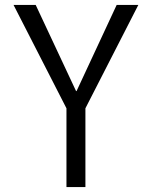

<svg xmlns="http://www.w3.org/2000/svg" viewBox="-20 -540 617 780"><path d="M125 -520 289 -170H291L454 -520H542L327 -100V220H250V-100L35 -520Z"/></svg>

Font: Mplus 1p
Style: Regular
Weight: 400
Version: Version 1.061